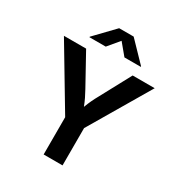

<svg xmlns="http://www.w3.org/2000/svg" viewBox="-216 -1093 1155 1237"><g transform="rotate(30 361.5 -474.0)"><path d="M293 0H433.6V-277.3L699.2 -727.5H535.2L412.6 -499.5C394 -466.3 379.4 -435.5 364.3 -395.5C349.1 -434.6 334 -465.3 314.9 -499.5L189 -727.5H23.9L293 -277.3ZM292 -801.8 361.8 -885.3 431.2 -801.8H552.7V-805.7L415.5 -947.8H307.6L170.9 -805.7V-801.8Z"/></g></svg>

Font: Raveo SemiBold
Style: Regular
Weight: 600
Designer: Jakub Foglar, Rasmus Andersson (Inter)
Foundry: Jakubfoglar.com
Version: Version 1.100;Glyphs 3.2.3 (3260)